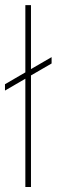

<svg xmlns="http://www.w3.org/2000/svg" viewBox="-36 -748 227 768"><path d="M87.9 -727.5H65.4V-458.5L-16.1 -411.1V-385.7L65.4 -433.1V0H87.9V-446.3L170.4 -494.1V-519.5L87.9 -471.7Z"/></svg>

Font: Raveo Display Display Thin
Style: Regular
Weight: 100
Designer: Jakub Foglar, Rasmus Andersson (Inter)
Foundry: Jakubfoglar.com
Version: Version 1.100;Glyphs 3.2.3 (3260)